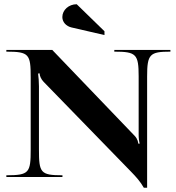

<svg xmlns="http://www.w3.org/2000/svg" viewBox="-20 -836 830 907"><path d="M274.5 -755.4C274.5 -731.7 292.5 -712.3 317.5 -706.4L473.5 -670.4V-688.4L342.4 -816C304.9 -816 274.5 -788.9 274.5 -755.4ZM10 0H275V-8C171 -8 164 -20 164 -130V-428.5C164 -445.5 162 -477.5 160 -488.5L167 -489.5C167 -478 174.6 -461.2 186 -449.5L599.5 -24.5C623.2 -0.1 642.8 21.5 659.5 51H675V-475C675 -580 687.3 -592 785 -592V-600H520V-592C623.5 -592 635 -580.3 635 -475V-199.5C635 -182.5 637 -168.5 640 -157.5H633C633 -161.5 631.2 -178.7 616 -194.5L227 -600H10V-592C118 -592 125 -579.8 125 -470V-130C125 -20 118 -8 10 -8Z"/></svg>

Font: Prida01
Style: Black
Weight: 900
Designer: gluk
Foundry: gluk
Version: Version 00.072